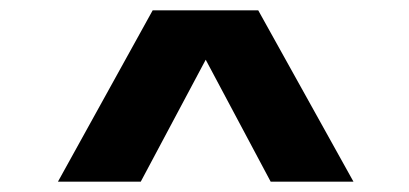

<svg xmlns="http://www.w3.org/2000/svg" viewBox="-20 -839 790 371"><path d="M92 -488 275 -819H479L663 -488H503L340 -794H415L252 -488Z"/></svg>

Font: Martian Mono SemiExpanded SemiExpanded
Style: Bold
Weight: 700
Width: 6
Monospace: yes
Version: Version 1.000